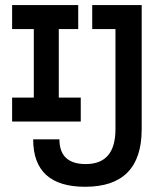

<svg xmlns="http://www.w3.org/2000/svg" viewBox="-20 -713 626 743"><path d="M309.6 9.8Q108.4 9.8 108.4 -173.8H210Q210 -78.1 312 -78.1Q426.8 -78.1 426.8 -212.9V-600.6H336.9V-693.4H528.3V-212.9Q528.3 9.8 309.6 9.8ZM26.9 -242.7V-335.4H110.8V-600.6H26.9V-693.4H282.7V-600.6H207.5V-335.4H292.5V-242.7Z"/></svg>

Font: Cascadia Mono PL
Style: Regular
Weight: 400
Monospace: yes
Designer: Aaron Bell
Foundry: Saja Typeworks
Version: Version 2404.023; ttfautohint (v1.8.4)